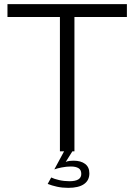

<svg xmlns="http://www.w3.org/2000/svg" viewBox="-20 -730 649 926"><path d="M227 126Q241 133 265 138.5Q289 144 315 144Q372 144 372 109Q372 89 358.5 81Q345 73 322 73Q301 73 278 77.5Q255 82 242 87L289 0H269V-648H16V-710H592V-648H339V0H329L297 51Q306 47 316.5 46Q327 45 335 45Q370 45 390.5 60.5Q411 76 411 106Q411 140 385 158Q359 176 309 176Q280 176 255 170.5Q230 165 210 157Z"/></svg>

Font: IngvarSans
Style: Regular
Weight: 400
Version: Version 1.000